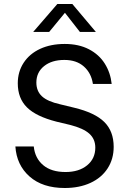

<svg xmlns="http://www.w3.org/2000/svg" viewBox="-20 -931 647 961"><path d="M549 -196Q549 -135 518.5 -88Q488 -41 432.5 -15.5Q377 10 304 10Q193 10 128 -47.5Q63 -105 57 -198H149Q155 -139 196 -104.5Q237 -70 308 -70Q375 -70 416 -103.5Q457 -137 457 -192Q457 -235 427 -262Q397 -289 330 -306L263 -322Q161 -348 115 -393.5Q69 -439 69 -514Q69 -572 98.5 -617Q128 -662 181 -686.5Q234 -711 304 -711Q374 -711 425 -684.5Q476 -658 504.5 -612.5Q533 -567 539 -511H445Q437 -565 400 -598Q363 -631 302 -631Q239 -631 200.5 -600Q162 -569 162 -518Q162 -475 190 -449Q218 -423 281 -409L351 -392Q455 -367 502 -320.5Q549 -274 549 -196ZM460 -771H380L305 -867L226 -771H146L267 -911H342Z"/></svg>

Font: Goli
Style: Regular
Weight: 400
Designer: jaikishan Patel
Foundry: MagicType
Version: Version 1.000